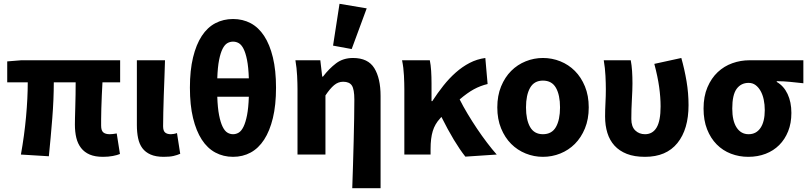

<svg xmlns="http://www.w3.org/2000/svg" viewBox="-20 -813 4258 1010"><path d="M522 12Q480 12 452 0Q424 -12 406.5 -34.5Q389 -57 381.5 -88Q374 -119 374 -158Q374 -169 374.5 -193.5Q375 -218 376 -249Q377 -280 377.5 -314.5Q378 -349 378 -380H263Q263 -291 255 -190.5Q247 -90 237 9L90 0Q108 -100 117 -198.5Q126 -297 126 -380H18V-490L92 -496H612V-380H519Q517 -347 515.5 -310.5Q514 -274 513 -242Q512 -210 512 -185.5Q512 -161 512 -152Q512 -126 523.5 -116.5Q535 -107 557 -107Q564 -107 573.5 -108Q583 -109 594 -111L611 -3Q597 3 573.5 7.5Q550 12 522 12Z M841 12Q800 12 772.5 0Q745 -12 729 -33.5Q713 -55 706.5 -86Q700 -117 700 -155V-496H848Q847 -452 845 -404.5Q843 -357 841.5 -310.5Q840 -264 839 -222Q838 -180 838 -149Q838 -125 848.5 -116Q859 -107 879 -107Q885 -107 894 -108.5Q903 -110 911 -113L928 -4Q912 3 892.5 7.5Q873 12 841 12Z M1206 12Q1155 12 1113 -10.5Q1071 -33 1041.5 -78.5Q1012 -124 995.5 -192Q979 -260 979 -352Q979 -443 995.5 -511Q1012 -579 1041.5 -624Q1071 -669 1113 -691Q1155 -713 1206 -713Q1257 -713 1298.5 -691Q1340 -669 1369.5 -624Q1399 -579 1415.5 -511Q1432 -443 1432 -352Q1432 -260 1415.5 -192Q1399 -124 1369.5 -78.5Q1340 -33 1298.5 -10.5Q1257 12 1206 12ZM1206 -594Q1190 -594 1176 -586Q1162 -578 1151 -556.5Q1140 -535 1132.5 -497.5Q1125 -460 1123 -401H1289Q1287 -460 1279.5 -497.5Q1272 -535 1261 -556.5Q1250 -578 1236 -586Q1222 -594 1206 -594ZM1206 -107Q1222 -107 1236 -115.5Q1250 -124 1261 -146.5Q1272 -169 1279.5 -207Q1287 -245 1289 -304H1123Q1125 -245 1132.5 -207Q1140 -169 1151 -146.5Q1162 -124 1176 -115.5Q1190 -107 1206 -107Z M1833 177Q1835 119 1837 54.5Q1839 -10 1840.5 -72Q1842 -134 1843 -190Q1844 -246 1844 -289Q1844 -343 1831 -363Q1818 -383 1785 -383Q1759 -383 1737.5 -365Q1716 -347 1692 -311V0H1545V-344Q1545 -373 1543 -414Q1541 -455 1534 -496H1665L1675 -410H1679Q1711 -452 1748 -480Q1785 -508 1837 -508Q1916 -508 1949 -454.5Q1982 -401 1982 -308V177ZM1732 -573 1766 -793 1909 -769 1830 -555Z M2428 11Q2370 -62 2302 -198Q2300 -195 2295 -190Q2268 -161 2256.5 -123.5Q2245 -86 2245 -29V0H2107V-344Q2107 -373 2105 -415Q2103 -457 2095 -496H2241Q2246 -472 2248 -440.5Q2250 -409 2250 -374V-281H2254Q2282 -324 2312.5 -362.5Q2343 -401 2377.5 -431.5Q2412 -462 2450.5 -482Q2489 -502 2533 -508L2545 -371Q2507 -362 2473 -343.5Q2439 -325 2398 -290Q2416 -254 2440 -214Q2464 -174 2489.5 -136Q2515 -98 2542 -62.5Q2569 -27 2593 0Z M2836 12Q2789 12 2745.5 -5.5Q2702 -23 2669 -56Q2636 -89 2616 -137.5Q2596 -186 2596 -248Q2596 -310 2616 -358.5Q2636 -407 2669 -440Q2702 -473 2745.5 -490.5Q2789 -508 2836 -508Q2884 -508 2927.5 -490.5Q2971 -473 3004 -440Q3037 -407 3057 -358.5Q3077 -310 3077 -248Q3077 -186 3057 -137.5Q3037 -89 3004 -56Q2971 -23 2927.5 -5.5Q2884 12 2836 12ZM2836 -107Q2883 -107 2904.5 -145Q2926 -183 2926 -248Q2926 -313 2904.5 -351Q2883 -389 2836 -389Q2790 -389 2768.5 -351Q2747 -313 2747 -248Q2747 -183 2768.5 -145Q2790 -107 2836 -107Z M3373 12Q3317 12 3277.5 -3.5Q3238 -19 3212.5 -47Q3187 -75 3175 -114Q3163 -153 3163 -200Q3163 -235 3165 -271.5Q3167 -308 3167 -344Q3167 -373 3165 -414Q3163 -455 3156 -496H3298Q3303 -470 3305 -439.5Q3307 -409 3307 -374Q3307 -342 3304 -289.5Q3301 -237 3301 -187Q3301 -147 3321.5 -127Q3342 -107 3373 -107Q3413 -107 3434 -142Q3455 -177 3455 -253Q3455 -301 3447.5 -355Q3440 -409 3422 -477L3564 -508Q3581 -448 3591.5 -385.5Q3602 -323 3602 -260Q3602 -133 3543.5 -60.5Q3485 12 3373 12Z M3916 12Q3868 12 3825 -4.5Q3782 -21 3750 -53.5Q3718 -86 3699.5 -133Q3681 -180 3681 -242Q3681 -306 3701.5 -354Q3722 -402 3755.5 -433.5Q3789 -465 3832.5 -480.5Q3876 -496 3923 -496H4206V-375Q4186 -377 4168.5 -379Q4151 -381 4134.5 -382.5Q4118 -384 4101.5 -385Q4085 -386 4066 -386V-382Q4103 -361 4123 -318.5Q4143 -276 4143 -219Q4143 -165 4126 -122.5Q4109 -80 4079 -50Q4049 -20 4007.5 -4Q3966 12 3916 12ZM3918 -107Q3958 -107 3980.5 -140Q4003 -173 4003 -234Q4003 -263 3997.5 -289Q3992 -315 3981 -334.5Q3970 -354 3954.5 -365.5Q3939 -377 3918 -377Q3878 -377 3855 -345.5Q3832 -314 3832 -242Q3832 -177 3855 -142Q3878 -107 3918 -107Z"/></svg>

Font: hySource Sans Pro
Style: Bold
Weight: 700
Designer: Paul D. Hunt
Foundry: Adobe Systems Incorporated
Version: Version 2.021;PS 2.000;hotconv 1.0.86;makeotf.lib2.5.63406